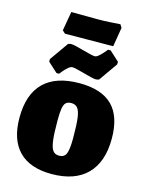

<svg xmlns="http://www.w3.org/2000/svg" viewBox="-131 -965 815 1055"><g transform="rotate(15 277.0 -437.5)"><path d="M17 -245Q17 -378 85.5 -445.5Q154 -513 288 -513Q414 -513 475.5 -451.5Q537 -390 537 -264Q537 -131 467.5 -61Q398 9 266 9Q144 9 80.5 -55.5Q17 -120 17 -245ZM331 -212Q331 -286 326 -325Q321 -364 308.5 -380Q296 -396 272 -396Q252 -396 241.5 -386Q231 -376 227 -352.5Q223 -329 223 -285Q223 -211 228 -171.5Q233 -132 245 -115.5Q257 -99 281 -99Q310 -99 320.5 -123Q331 -147 331 -212ZM95.3 -584.1V-598.9L170.3 -705.4L186.1 -709.1Q204.6 -709.1 262 -692.4Q266.6 -691.5 292.1 -684.6Q317.6 -677.6 328.7 -677.6Q338.9 -677.6 352.3 -689.7Q365.7 -701.7 376.8 -714.7Q387.9 -727.6 390.7 -731.3H405.5L460.1 -681.3V-666.5L385.2 -560L369.4 -556.3Q350.9 -556.3 293.5 -573Q288.9 -573.9 263.4 -580.9Q237.9 -587.8 226.8 -587.8Q216.6 -587.8 202.7 -575.8Q188.9 -563.7 178.2 -550.8Q167.6 -537.8 164.8 -534.1H150ZM123 -770 142 -879 296 -878Q327 -878 367.5 -880.5Q408 -883 420 -884L431 -866L413 -757L273 -756L139 -755Z"/></g></svg>

Font: Alegreya SC Black
Style: Regular
Weight: 900
Designer: Juan Pablo del Peral
Foundry: Huerta Tipografica
Version: Version 2.007; ttfautohint (v1.6)